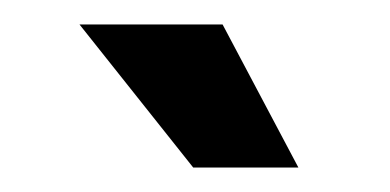

<svg xmlns="http://www.w3.org/2000/svg" viewBox="-20 -700 319 157"><path d="M162 -680H45L138 -563H224Z"/></svg>

Font: Maven Pro
Style: Black
Weight: 900
Designer: Joe Prince
Foundry: Joe Prince
Version: Version 1.003